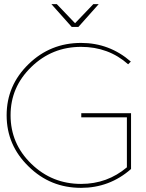

<svg xmlns="http://www.w3.org/2000/svg" viewBox="-20 -906 706 926"><path d="M372 -360V-340H592V-99C529 -46 456 -19 371 -19C278 -19 198 -51 131 -116C64 -181 31 -259 31 -350C31 -441 64 -518 131 -583C198 -648 278 -680 371 -680C459 -680 535 -652 598 -596L611 -609C542 -669 462 -699 371 -699C272 -699 188 -665 118 -597C47 -528 12 -446 12 -350C12 -254 47 -172 118 -103C188 -34 272 0 371 0C462 0 543 -30 612 -91V-360ZM430 -886 342 -794 254 -886H228L326 -776H358L456 -886Z"/></svg>

Font: Argentum Sans Thin
Style: Regular
Weight: 250
Designer: Julieta Ulanovsky
Foundry: Julieta Ulanovsky
Version: Version 5.001;February 15, 2019;FontCreator 11.5.0.2425 64-b